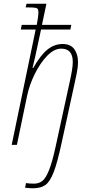

<svg xmlns="http://www.w3.org/2000/svg" viewBox="-20 -780 468 1034"><path d="M115 231 120 206Q139 209 163 209Q189 209 207.5 195Q226 181 244 136.5Q262 92 281 3L355 -337Q372 -412 372 -446Q372 -518 310 -518Q271 -518 233.5 -479Q196 -440 167 -381Q138 -322 126 -264L71 0H43L172 -621H92L97 -646H178Q187 -695 187 -711Q187 -725 184 -730.5Q181 -736 170.5 -738Q160 -740 134 -740H118L123 -760H230L206 -646H364L359 -621H201L180 -523Q171 -478 155 -414H159Q198 -483 235.5 -513Q273 -543 317 -543Q360 -543 380 -515.5Q400 -488 400 -446Q400 -417 392.5 -381.5Q385 -346 383 -337L312 -11Q289 96 269 147.5Q249 199 224 216.5Q199 234 156 234Q142 234 115 231Z"/></svg>

Font: Noto Serif NarrowThin
Style: Italic
Weight: 250
Width: 4
Italic angle: -12°
Designer: Monotype Design Team
Foundry: Monotype Imaging Inc.
Version: Version 1.001